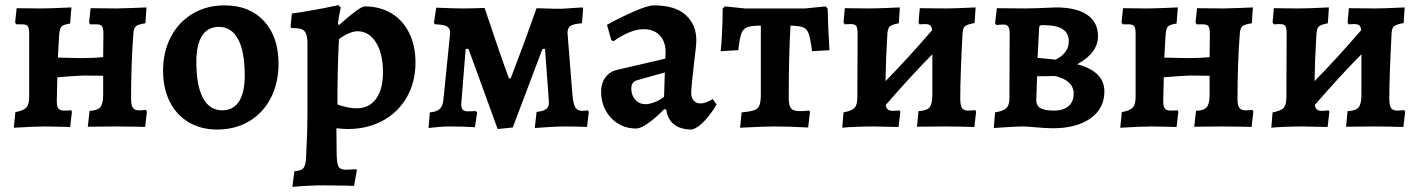

<svg xmlns="http://www.w3.org/2000/svg" viewBox="-20 -494 5545 750"><path d="M40 -56Q72 -62 83 -74Q94 -86 94 -116V-362Q94 -384 88.5 -391.5Q83 -399 67 -399H44L39 -406L45 -462L138 -461Q160 -461 210 -463L259 -465L254 -402Q227 -398 220 -390Q213 -382 211 -356L206 -269L297 -267Q346 -267 383 -271L384 -362Q384 -384 378.5 -391.5Q373 -399 356 -399H332L328 -406L334 -462L436 -461L503 -463L552 -465L548 -403Q520 -399 511.5 -392Q503 -385 501 -364Q492 -244 492 -108Q492 -83 499 -73Q506 -63 523 -63Q536 -63 542 -64Q548 -65 550 -65L554 -59L547 2Q532 2 519 1L432 0L323 1L330 -61Q360 -62 371.5 -75Q383 -88 383 -124V-198L307 -199Q285 -198 253.5 -196Q222 -194 204 -192L202 -106Q201 -81 207 -71.5Q213 -62 230 -62Q255 -62 257 -64L261 -58L254 2Q229 2 211 1L156 0Q114 0 34 5Z M617 -217Q617 -292 647.5 -350Q678 -408 732.5 -440.5Q787 -473 858 -473Q955 -473 1011.5 -411.5Q1068 -350 1068 -245Q1068 -170 1038 -111.5Q1008 -53 953.5 -20.5Q899 12 828 12Q765 12 717 -16.5Q669 -45 643 -97Q617 -149 617 -217ZM936 -199Q936 -293 910 -341Q884 -389 835 -389Q792 -389 769.5 -354.5Q747 -320 747 -253Q747 -159 773 -111Q799 -63 848 -63Q891 -63 913.5 -97.5Q936 -132 936 -199Z M1130 175Q1158 173 1166.5 161Q1175 149 1176 112Q1181 17 1181 -41V-324Q1181 -358 1170.5 -371Q1160 -384 1132 -384H1119L1115 -389L1120 -441Q1206 -453 1302 -474L1311 -464Q1303 -429 1300 -401L1304 -396Q1386 -469 1405 -469Q1464 -469 1509 -442Q1554 -415 1578.5 -365Q1603 -315 1603 -250Q1603 -173 1569 -114Q1535 -55 1475 -22.5Q1415 10 1338 10Q1324 10 1294 7L1295 100Q1295 141 1301.5 155Q1308 169 1331 169Q1345 169 1355.5 168Q1366 167 1372 167L1374 171L1363 232Q1341 232 1324 231L1243 230Q1190 230 1122 236ZM1476 -212Q1476 -285 1448.5 -328.5Q1421 -372 1376 -372Q1362 -372 1342 -363.5Q1322 -355 1304 -341Q1298 -224 1298 -86Q1311 -81 1332 -76Q1353 -71 1373 -71Q1422 -71 1449 -108Q1476 -145 1476 -212Z M1810 -303H1799L1782 -91Q1781 -73 1787 -66Q1793 -59 1807 -59L1839 -60L1844 -55L1835 3Q1792 0 1735 0Q1716 0 1692.5 2Q1669 4 1654 6L1659 -55Q1685 -57 1697.5 -68.5Q1710 -80 1712 -104L1738 -361Q1740 -381 1728 -389.5Q1716 -398 1680 -399L1675 -404L1684 -464Q1758 -461 1785 -461Q1823 -461 1873 -463Q1928 -297 1968 -188H1975Q2029 -328 2076 -462L2110 -461Q2155 -459 2177 -460Q2202 -462 2254 -465L2258 -462L2253 -403Q2220 -401 2208 -392.5Q2196 -384 2197 -363L2216 -125Q2219 -88 2227.5 -74.5Q2236 -61 2254 -61Q2264 -61 2276 -63L2280 -57L2273 2Q2231 0 2193 0Q2164 0 2129 2Q2094 4 2069 6L2076 -57Q2102 -59 2114 -68.5Q2126 -78 2124 -99L2109 -303H2099L1983 4L1924 10Z M2583 -65 2575 -68Q2543 -35 2513 -13.5Q2483 8 2465 8Q2406 8 2367 -33.5Q2328 -75 2328 -137Q2328 -168 2344 -190.5Q2360 -213 2386 -220L2579 -265L2580 -289Q2580 -332 2557 -356Q2534 -380 2494 -380Q2467 -380 2435.5 -366.5Q2404 -353 2377 -333L2368 -337L2351 -397Q2401 -425 2456 -449Q2511 -473 2534 -473Q2617 -473 2658.5 -435.5Q2700 -398 2700 -337Q2700 -315 2691 -247Q2680 -150 2680 -131Q2680 -112 2690 -101Q2700 -90 2716 -90Q2728 -90 2741.5 -95.5Q2755 -101 2764 -107L2779 -86Q2761 -54 2734.5 -24.5Q2708 5 2683 12Q2639 12 2613.5 -7.5Q2588 -27 2583 -65ZM2574 -116 2577 -211 2470 -181Q2446 -175 2446 -148Q2446 -122 2461.5 -104.5Q2477 -87 2502 -87Q2517 -87 2537.5 -95Q2558 -103 2574 -116Z M2877 -55Q2911 -58 2926 -63.5Q2941 -69 2946.5 -82.5Q2952 -96 2952 -125V-394Q2915 -394 2898.5 -387.5Q2882 -381 2875.5 -362Q2869 -343 2864 -298L2795 -294Q2798 -314 2800.5 -366.5Q2803 -419 2803 -460L2811 -469L2890 -461H3125L3205 -469L3213 -460Q3214 -402 3220 -298L3152 -294Q3146 -342 3139.5 -361Q3133 -380 3118.5 -386.5Q3104 -393 3068 -394Q3061 -282 3061 -109Q3061 -82 3070 -71Q3079 -60 3101 -60Q3117 -60 3127 -61Q3137 -62 3141 -62L3144 -58L3137 4Q3061 0 3003 0Q2961 0 2871 5Z M3793 -58 3786 2Q3719 0 3671 0L3562 1L3568 -60Q3599 -61 3610.5 -74Q3622 -87 3622 -123V-282Q3536 -195 3440 -84Q3442 -71 3448.5 -66Q3455 -61 3468 -61Q3479 -61 3493 -63L3497 -58L3490 2L3393 0Q3361 0 3322 1.5Q3283 3 3270 5L3275 -55Q3308 -61 3318.5 -73Q3329 -85 3329 -115L3330 -363Q3330 -386 3324.5 -393Q3319 -400 3302 -400L3280 -399L3275 -406L3280 -462L3375 -461Q3411 -461 3495 -465L3491 -403Q3463 -398 3455 -390Q3447 -382 3446 -356Q3440 -257 3439 -177Q3529 -269 3621 -376Q3620 -389 3614 -394.5Q3608 -400 3594 -400L3572 -399L3568 -406L3573 -462L3675 -461Q3708 -461 3791 -465L3787 -404Q3759 -399 3750 -392Q3741 -385 3740 -365Q3731 -196 3731 -110Q3731 -83 3737.5 -72.5Q3744 -62 3762 -62Q3775 -62 3789 -64Z M3862 6 3867 -55Q3899 -60 3911 -71.5Q3923 -83 3923 -110L3924 -363Q3924 -382 3918.5 -390Q3913 -398 3900 -398Q3881 -398 3873 -396L3867 -403L3874 -462L3984 -461Q4017 -461 4105 -465Q4185 -465 4227 -436Q4269 -407 4269 -353Q4269 -287 4188 -243Q4294 -215 4294 -137Q4294 -70 4239.5 -31.5Q4185 7 4093 7Q4078 7 4063 6Q4048 5 4035 4Q3991 0 3977 0Q3949 0 3909.5 3Q3870 6 3862 6ZM4104 -261Q4106 -262 4119.5 -270.5Q4133 -279 4144 -295Q4155 -311 4155 -332Q4155 -365 4130.5 -380.5Q4106 -396 4053 -396Q4045 -396 4042 -393.5Q4039 -391 4039 -384L4033 -268ZM4028 -102Q4028 -81 4044.5 -71.5Q4061 -62 4098 -62Q4134 -62 4154 -79.5Q4174 -97 4174 -128Q4174 -180 4101 -197L4031 -196Z M4362 -56Q4394 -62 4405 -74Q4416 -86 4416 -116V-362Q4416 -384 4410.5 -391.5Q4405 -399 4389 -399H4366L4361 -406L4367 -462L4460 -461Q4482 -461 4532 -463L4581 -465L4576 -402Q4549 -398 4542 -390Q4535 -382 4533 -356L4528 -269L4619 -267Q4668 -267 4705 -271L4706 -362Q4706 -384 4700.5 -391.5Q4695 -399 4678 -399H4654L4650 -406L4656 -462L4758 -461L4825 -463L4874 -465L4870 -403Q4842 -399 4833.5 -392Q4825 -385 4823 -364Q4814 -244 4814 -108Q4814 -83 4821 -73Q4828 -63 4845 -63Q4858 -63 4864 -64Q4870 -65 4872 -65L4876 -59L4869 2Q4854 2 4841 1L4754 0L4645 1L4652 -61Q4682 -62 4693.5 -75Q4705 -88 4705 -124V-198L4629 -199Q4607 -198 4575.5 -196Q4544 -194 4526 -192L4524 -106Q4523 -81 4529 -71.5Q4535 -62 4552 -62Q4577 -62 4579 -64L4583 -58L4576 2Q4551 2 4533 1L4478 0Q4436 0 4356 5Z M5469 -58 5462 2Q5395 0 5347 0L5238 1L5244 -60Q5275 -61 5286.5 -74Q5298 -87 5298 -123V-282Q5212 -195 5116 -84Q5118 -71 5124.5 -66Q5131 -61 5144 -61Q5155 -61 5169 -63L5173 -58L5166 2L5069 0Q5037 0 4998 1.5Q4959 3 4946 5L4951 -55Q4984 -61 4994.5 -73Q5005 -85 5005 -115L5006 -363Q5006 -386 5000.5 -393Q4995 -400 4978 -400L4956 -399L4951 -406L4956 -462L5051 -461Q5087 -461 5171 -465L5167 -403Q5139 -398 5131 -390Q5123 -382 5122 -356Q5116 -257 5115 -177Q5205 -269 5297 -376Q5296 -389 5290 -394.5Q5284 -400 5270 -400L5248 -399L5244 -406L5249 -462L5351 -461Q5384 -461 5467 -465L5463 -404Q5435 -399 5426 -392Q5417 -385 5416 -365Q5407 -196 5407 -110Q5407 -83 5413.5 -72.5Q5420 -62 5438 -62Q5451 -62 5465 -64Z"/></svg>

Font: Alegreya
Style: Bold
Weight: 700
Designer: Juan Pablo del Peral
Foundry: Huerta Tipografica
Version: Version 2.008; ttfautohint (v1.8)